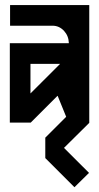

<svg xmlns="http://www.w3.org/2000/svg" viewBox="-20 -493 400 772"><path d="M237.3 101.6 337.9 202.1Q318.4 220.7 279.3 259.8L220.7 201.2L162.1 142.6V60.5L246.1 -23.4Q234.4 -51.8 211.9 -107.4Q206.1 -102.5 228.5 -126Q252 -150.4 267.6 -164.1Q277.3 -172.9 278.3 -169.9Q279.3 -167 259.8 -139.6Q261.7 -138.7 278.3 -145.5Q294.9 -152.3 311.5 -133.8Q323.2 -120.1 331.1 -89.8Q338.9 -58.6 338.9 1Q304.7 34.2 237.3 101.6ZM221.7 -236.3H102.5V-117.2ZM338.9 -472.7V0H255.9L211.9 -108.4L103.5 0H19.5V-319.3H256.8V-320.3Q255.9 -348.6 237.3 -369.1Q217.8 -389.6 191.4 -389.6H20.5V-472.7Z"/></svg>

Font: mr_KirucoupageG
Style: Regular
Weight: 400
Designer: Jan Henkel
Version: Version 1.00 May 25, 2020, initial release